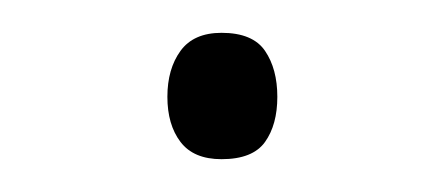

<svg xmlns="http://www.w3.org/2000/svg" viewBox="-20 -88 270 117"><path d="M82 -29Q82 -46 90 -57Q98 -68 115 -68Q134 -68 141.5 -57Q149 -46 149 -29Q149 -12 141.5 -1.5Q134 9 115 9Q98 9 90 -1.5Q82 -12 82 -29Z"/></svg>

Font: Noto Sans Khmer Condensed ExtraLight
Style: Regular
Weight: 200
Width: 3
Designer: Danh Hong and the Monotype Design Team
Foundry: Monotype Imaging Inc.
Version: Version 2.004; ttfautohint (v1.8.4.7-5d5b)